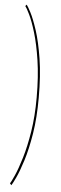

<svg xmlns="http://www.w3.org/2000/svg" viewBox="-63 -776 320 1015"><g transform="rotate(5 97.0 -269.0)"><path d="M38.5 210 30.5 201Q36.5 192.5 52.8 156.2Q69 120 87.2 59.5Q105.5 -1 118.5 -82.5Q131.5 -164 131.5 -263Q131.5 -374.5 118.5 -460Q105.5 -545.5 87.5 -605Q69.5 -664.5 53 -698.2Q36.5 -732 29.5 -740L36 -748Q42 -741.5 58.8 -709.5Q75.5 -677.5 95 -618Q114.5 -558.5 128.5 -470Q142.5 -381.5 142.5 -263Q142.5 -156.5 128.8 -72Q115 12.5 96 72.8Q77 133 60.5 167.8Q44 202.5 38.5 210Z"/></g></svg>

Font: Imbue 100pt ExtraLight
Style: Regular
Weight: 200
Designer: Tyler Finck
Foundry: Etcetera Type Company
Version: Version 1.102; ttfautohint (v1.8.3)